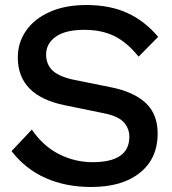

<svg xmlns="http://www.w3.org/2000/svg" viewBox="-20 -735 687 766"><path d="M325 -715Q419 -715 488.5 -683Q558 -651 611 -588L533 -509Q486 -567 435.5 -591.5Q385 -616 316 -616Q241 -616 202.5 -588.5Q164 -561 164 -518Q164 -477 191 -452.5Q218 -428 278 -416L422 -387Q513 -369 561 -324.5Q609 -280 609 -202Q609 -103 538.5 -46Q468 11 344 11Q243 11 162.5 -24.5Q82 -60 26 -132L107 -218Q152 -152 215.5 -120Q279 -88 349 -88Q496 -88 496 -189Q496 -223 473.5 -247.5Q451 -272 395 -283L239 -315Q51 -353 51 -506Q51 -565 84 -612.5Q117 -660 178.5 -687.5Q240 -715 325 -715Z"/></svg>

Font: Prodigy Sans Medium
Style: Regular
Weight: 500
Designer: Wei Huang
Foundry: Wei Huang
Version: Version 1.003; ttfautohint (v1.8.3)